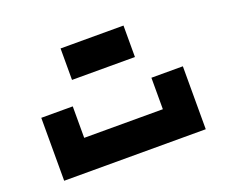

<svg xmlns="http://www.w3.org/2000/svg" viewBox="-100 -741 1059 896"><g transform="rotate(-20 429.5 -293.0)"><path d="M781.2 0H78.1V-312.5H234.4V-156.2H625V-312.5H781.2ZM585.9 -585.9V-429.7H273.4V-585.9Z"/></g></svg>

Font: Sorena-Fanum Normal
Style: Regular
Weight: 400
Designer: Mohammad Darvishi
Version: Version 1.000;March 20, 2024;FontCreator 15.0.0.2958 64-bit